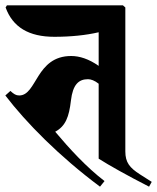

<svg xmlns="http://www.w3.org/2000/svg" viewBox="-20 -674 589 720"><path d="M355 26 372 5C304 -47 240 -117 187 -180C226 -201 239 -236 246 -297C253 -357 275 -377 310 -377C321 -377 335 -372 350 -360V-79C389 -54 457 -16 539 26L549 8L505 -20C466 -45 450 -65 450 -106V-646L441 -654H6L1 -646C28 -572 88 -536 184 -536C246 -536 303 -542 350 -553V-427C313 -453 278 -464 247 -464C114 -464 119 -316 52 -316C40 -316 32 -321 19 -333L0 -316C78 -214 202 -88 355 26Z"/></svg>

Font: Nithya Ranjana DU
Style: Regular
Weight: 400
Designer: Designed by Tathagata Biswas and Noopur Datye with help from Ananda Maharjan, Callijatra
Foundry: Ek Type
Version: Version 1.000;Glyphs 3.2.3 (3260)